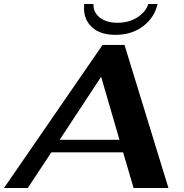

<svg xmlns="http://www.w3.org/2000/svg" viewBox="-50 -933 912 953"><path d="M561 -177H205L88 0H-30L459 -710H568L786 0H613ZM543 -239 452 -552 246 -239ZM367 -892Q367 -906 368 -913H414Q412 -873 444.5 -846.5Q477 -820 534 -820Q590 -820 632 -847Q674 -874 686 -913H732Q717 -846 660.5 -803Q604 -760 523 -760Q448 -760 407.5 -797Q367 -834 367 -892Z"/></svg>

Font: Fahkwang
Style: Bold Italic
Weight: 700
Italic angle: -10°
Designer: Suppakit Chalermlarp | Katatrad Co.,Ltd.
Foundry: Cadson Demak Co.,Ltd.
Version: Version 1.000; ttfautohint (v1.6)